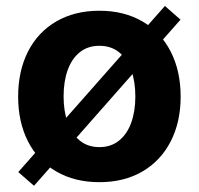

<svg xmlns="http://www.w3.org/2000/svg" viewBox="-20 -588 653 631"><path d="M39.6 -270.5Q39.6 -354.5 72 -418.5Q104.5 -482.4 165 -517.6Q225.6 -552.7 306.6 -552.7Q387.7 -552.7 448 -517.6Q508.3 -482.4 541 -418.5Q573.7 -354.5 573.7 -270.5Q573.7 -187 541 -123.3Q508.3 -59.6 448 -24.4Q387.7 10.7 306.6 10.7Q225.6 10.7 165 -24.4Q104.5 -59.6 72 -123.3Q39.6 -187 39.6 -270.5ZM424.8 -271Q424.8 -319.8 411.4 -357.4Q397.9 -395 371.3 -416.3Q344.7 -437.5 306.6 -437.5Q268.6 -437.5 242.2 -416.3Q215.8 -395 202.4 -357.7Q189 -320.3 189 -271Q189 -222.7 202.4 -185.1Q215.8 -147.5 242.2 -126Q268.6 -104.5 306.6 -104.5Q344.7 -104.5 371.3 -126Q397.9 -147.5 411.4 -185.1Q424.8 -222.7 424.8 -271ZM40 -22.5 522 -568.4 573.2 -523.4 91.8 22.5Z"/></svg>

Font: Inter RS Variable
Style: Regular
Weight: 400
Designer: Rasmus Andersson (customised by Maria Ramos and Noel Pretorius)
Foundry: rsms
Version: Version 3.001;Glyphs 3.2.3 (3260)